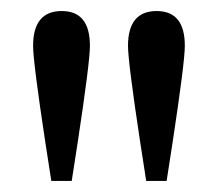

<svg xmlns="http://www.w3.org/2000/svg" viewBox="-20 -757 395 348"><path d="M92 -737Q143 -737 143 -674Q143 -645 121 -500L110 -429H73L62 -500Q40 -645 40 -674Q40 -737 92 -737ZM264 -737Q315 -737 315 -674Q315 -645 293 -500L282 -429H245L234 -500Q212 -645 212 -674Q212 -737 264 -737Z"/></svg>

Font: TypoPRO Source Serif Pro
Style: Regular
Weight: 400
Designer: Frank Grießhammer
Foundry: Adobe Systems Incorporated
Version: Version 1.017;PS 1.0;hotconv 1.0.79;makeotf.lib2.5.61930